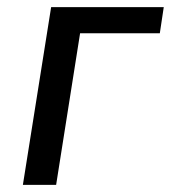

<svg xmlns="http://www.w3.org/2000/svg" viewBox="-20 -517 478 537"><path d="M44 0 123 -497H438L427 -424H204L137 0Z"/></svg>

Font: Nunito Sans 7pt Condensed Medium
Style: Italic
Weight: 500
Width: 3
Italic angle: -9°
Designer: Vernon Adams
Foundry: Vernon Adams
Version: Version 3.101;gftools[0.9.27]